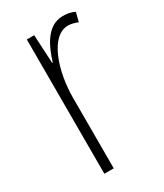

<svg xmlns="http://www.w3.org/2000/svg" viewBox="-143 -596 558 655"><g transform="rotate(-30 135.5 -268.5)"><path d="M216 -537C153 -537 124 -471 107 -416H105L99 -529H70V0H107V-278C107 -381 145 -500 215 -500C229 -500 244 -495 253 -491L262 -527C247 -535 230 -537 216 -537Z"/></g></svg>

Font: Noto Sans Sinhala UI ExtraCondensed ExtraLight
Style: Regular
Weight: 200
Width: 2
Designer: Jelle Bosma - Monotype Design Team
Foundry: Monotype Imaging Inc.
Version: Version 2.006